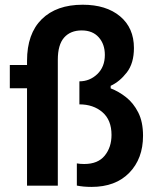

<svg xmlns="http://www.w3.org/2000/svg" viewBox="-20 -766 650 792"><path d="M357.5 5Q323.5 5 297 -0.5V-92Q310 -89.5 327.5 -89.5Q384 -89.5 412 -124Q440 -158.5 440 -209.5Q440 -271 402.5 -303.2Q365 -335.5 307.5 -335.5V-430.5Q350 -430.5 381.2 -460.2Q412.5 -490 412.5 -539.5Q412.5 -584 387.2 -612.2Q362 -640.5 317 -640.5Q270.5 -640.5 244.5 -611Q218.5 -581.5 218.5 -519.5V0H91.5V-402H20.5V-498H91.5V-515Q91.5 -627 152.2 -686.8Q213 -746.5 321 -746.5Q418 -746.5 475.2 -698.8Q532.5 -651 532.5 -568Q532.5 -505 503 -467Q473.5 -429 436.5 -412V-401.5Q469.5 -389 500 -365Q530.5 -341 550.2 -302.2Q570 -263.5 570 -206Q570 -111.5 513.2 -53.2Q456.5 5 357.5 5Z"/></svg>

Font: Heraclito SemiBold
Style: Regular
Weight: 600
Designer: Kostas Bartsokas (font) & Cristiano Sobral (main changes)
Foundry: Kostas Bartsokas (font) & Cristiano Sobral (main changes)
Version: Version 1.00;July 8, 2020;FontCreator 13.0.0.2655 64-bit